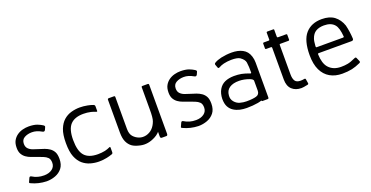

<svg xmlns="http://www.w3.org/2000/svg" viewBox="-27 -1145 3347 1731"><g transform="rotate(-20 1646.5 -279.5)"><path d="M55.2 -34.2 70.5 -68Q77.2 -81.3 89.5 -75.2Q117 -58.3 144.7 -50.6Q172.3 -42.8 205.2 -43Q252.2 -43.5 281.7 -65.7Q311.2 -87.8 311.2 -125.3Q311.2 -159.8 294.6 -175.8Q278 -191.8 253.7 -201.2Q229.3 -210.5 203.3 -220.3Q174.7 -230.5 148.8 -239.7Q123 -248.8 102 -263.7Q81 -278.5 68 -301.4Q55 -324.3 55 -360.5Q55 -402.7 70 -429.3Q85 -456 109.2 -473.2Q133.3 -490.5 163.2 -498.2Q193.2 -506 223 -505.8Q269.3 -505.3 300.7 -494.3Q331.7 -482.3 350.5 -469.8Q365.8 -459.8 360.8 -450L350.2 -426Q341 -408.5 323.3 -419.2Q274.7 -447.2 230.7 -446.5Q190 -446.3 159.2 -429.2Q128.3 -412.2 128.3 -372.3Q128.3 -343.2 144.8 -325.9Q161.3 -308.7 186.8 -299.5Q212.2 -290.3 240.2 -282Q264.2 -275.2 289.8 -266Q315.3 -256.8 336.7 -242.1Q358 -227.3 371.2 -203.4Q384.3 -179.5 384.3 -135.7Q384 -80.8 358.2 -48Q332.3 -15.2 291.8 -0.1Q251.2 15 207.3 15Q128.8 12.5 62.7 -19.3Q49.2 -24.3 55.2 -34.2Z M712.7 9.2Q672.3 9.2 631.6 -2.2Q590.8 -13.7 558.5 -41Q526.2 -68.3 506.5 -117.1Q486.8 -165.8 486.8 -249Q486.8 -331.5 506.2 -380.6Q525.5 -429.7 557.5 -457.8Q589.5 -486 630.3 -497.6Q671.2 -509.2 712.3 -509.2Q749.3 -509.2 786.8 -501.8Q815 -496.7 840.3 -487Q851.2 -481.8 851.2 -470V-426.8Q851 -415.8 838.3 -422.3Q820.2 -429.8 795 -436.2Q760.7 -444 724.2 -444Q639.8 -444 598.8 -399.8Q557.7 -355.5 557.7 -253.2Q557.7 -147.3 597.7 -101.9Q637.7 -56.5 725.7 -56.5Q761 -56.5 793.8 -63.3Q820.3 -69.7 841.7 -80Q851.5 -85.2 851.5 -72.5V-31.5Q851.5 -17 841.7 -13.7Q814.8 -4 788 1.5Q751.7 9.2 712.7 9.2Z M1372.8 -486.2V-283.2Q1373.5 -250 1367.5 -209.7Q1339.7 -67.7 1255.7 -24.5Q1181.2 15.7 1110.5 -0.5Q1060.3 -11.3 1034.2 -30.5Q1008.2 -49.7 992.7 -83.1Q977.2 -116.5 977 -171V-486.2Q977 -498.2 988.8 -498H1037Q1049 -498 1048 -486.3V-181.2Q1048 -133.2 1069.8 -108.2Q1091.5 -83.2 1123.4 -71.2Q1155.3 -59.2 1191.7 -67.8Q1261.7 -86 1290.8 -165.5Q1302.2 -195.3 1301.5 -279.7L1301.7 -489.5Q1301.7 -498 1313 -498H1362.5Q1372.8 -498 1372.8 -486.2ZM1303.5 -428.2H1372.8V-17.5Q1372.7 0.7 1360.5 0.7H1316.3Q1302.3 0.7 1302.3 -16.3Z M1512.2 -34.2 1527.5 -68Q1534.2 -81.3 1546.5 -75.2Q1574 -58.3 1601.7 -50.6Q1629.3 -42.8 1662.2 -43Q1709.2 -43.5 1738.7 -65.7Q1768.2 -87.8 1768.2 -125.3Q1768.2 -159.8 1751.6 -175.8Q1735 -191.8 1710.7 -201.2Q1686.3 -210.5 1660.3 -220.3Q1631.7 -230.5 1605.8 -239.7Q1580 -248.8 1559 -263.7Q1538 -278.5 1525 -301.4Q1512 -324.3 1512 -360.5Q1512 -402.7 1527 -429.3Q1542 -456 1566.2 -473.2Q1590.3 -490.5 1620.2 -498.2Q1650.2 -506 1680 -505.8Q1726.3 -505.3 1757.7 -494.3Q1788.7 -482.3 1807.5 -469.8Q1822.8 -459.8 1817.8 -450L1807.2 -426Q1798 -408.5 1780.3 -419.2Q1731.7 -447.2 1687.7 -446.5Q1647 -446.3 1616.2 -429.2Q1585.3 -412.2 1585.3 -372.3Q1585.3 -343.2 1601.8 -325.9Q1618.3 -308.7 1643.8 -299.5Q1669.2 -290.3 1697.2 -282Q1721.2 -275.2 1746.8 -266Q1772.3 -256.8 1793.7 -242.1Q1815 -227.3 1828.2 -203.4Q1841.3 -179.5 1841.3 -135.7Q1841 -80.8 1815.2 -48Q1789.3 -15.2 1748.8 -0.1Q1708.2 15 1664.3 15Q1585.8 12.5 1519.7 -19.3Q1506.2 -24.3 1512.2 -34.2Z M2242.5 -224.2Q2192.5 -242.7 2145.7 -243.2Q2087.2 -244 2052.5 -220.6Q2017.8 -197.2 2014.7 -149.7Q2011.3 -115.2 2033 -89.1Q2054.7 -63 2085.8 -54.7Q2117 -46.3 2146.8 -46.3Q2207.3 -46.3 2240.7 -56Q2274 -65.7 2274 -103.3V-197.7Q2274 -212.2 2242.5 -224.2ZM2342.7 -108.5Q2341.7 -53.8 2314.4 -30.2Q2287.2 -6.7 2237.7 2.1Q2188.2 10.8 2128.7 10.8Q2094.5 10.8 2063.7 3.9Q2032.8 -3 2006.1 -19.8Q1979.3 -36.5 1963.7 -65.3Q1948 -94.2 1948 -142Q1949.5 -193.5 1970.8 -230Q1992 -266.5 2028.4 -282.8Q2064.8 -299.2 2116 -300Q2155.3 -300.2 2187.8 -294.1Q2220.3 -288 2263.3 -271.3Q2273 -267.5 2274 -276.7Q2274.8 -334.5 2268.8 -374.5Q2264 -403.7 2225.8 -430.3Q2201 -445.8 2143.3 -445.3Q2104.5 -444.7 2070.7 -436.7Q2043.8 -430 2021.5 -417.3Q2008.8 -410.5 2004.7 -423.2L1994 -452.8Q1991.3 -463.8 2001.3 -469.8Q2027 -486 2067.8 -495.2Q2118.7 -506 2169.2 -506Q2198.2 -506 2224.6 -500.5Q2251 -495 2272.8 -483.4Q2294.7 -471.8 2309.8 -453.5Q2324.8 -435.2 2333.8 -406.7Q2342.8 -378.2 2342.8 -347ZM2275.2 -153.7H2342.8V-13Q2342.7 0 2332.2 0H2283Q2274 0 2274 -11.2Z M2528.8 -117V-421.3Q2528.8 -429.7 2520.8 -429.8H2474.7Q2465.3 -429.8 2465.3 -439.2V-483Q2465.5 -492.3 2474.7 -492.3H2520.5Q2529.8 -492.3 2528.8 -500.7V-564.5Q2528.8 -573.8 2538.2 -573.8H2593.3Q2602.5 -573.8 2601.5 -564.8V-501.3Q2602.5 -492.3 2610.2 -492.3H2687Q2697.5 -492.2 2696.7 -483V-439.2Q2696.8 -429.8 2686.8 -429.8H2610.3Q2601.7 -430 2601.5 -422.2V-139Q2601.5 -98.3 2615.8 -76.4Q2630 -54.5 2668.2 -54.5Q2685.8 -54.5 2699.8 -57.3Q2715.5 -61 2717 -50.8L2723.2 -12.3Q2725.5 -1 2714 1.5Q2671.2 10.8 2654 10.8Q2597.3 10.8 2563.1 -21.2Q2528.8 -53.3 2528.8 -117Z M3169.3 -296.2Q3162.7 -380.8 3135.8 -412.3Q3103.2 -451.3 3034.7 -451.2Q2988.7 -451.2 2957.2 -432.7Q2925.7 -414.2 2910.7 -369.7Q2903.3 -349.8 2899.8 -298.7Q2900.3 -288.7 2907.5 -288.7H3160.3Q3169.7 -288.7 3169.3 -296.2ZM2897.3 -223.8Q2900 -136.7 2936.5 -94.8Q2978.7 -47.2 3053.7 -46.8Q3090.7 -46.7 3119.3 -52.5Q3146.3 -57 3196.2 -80Q3207.5 -84.7 3212 -74.2L3227 -39.8Q3232 -27.8 3219.8 -22.2Q3174.2 -1.7 3137.8 6.2Q3096.3 15 3044.7 15Q2976.8 15 2927 -13.7Q2877.2 -42.3 2850 -99.2Q2822.8 -156 2822.8 -242.3Q2822.8 -383.8 2878.9 -447.7Q2935 -511.5 3035.2 -511.5Q3110.5 -511.5 3155.4 -477.2Q3200.3 -442.8 3221.3 -382.5Q3236.8 -319.3 3240.2 -251.8Q3241.5 -232.5 3221.5 -232.3H2904.3Q2896.2 -231.5 2897.3 -223.8Z"/></g></svg>

Font: Vivano Light
Style: Regular
Weight: 300
Designer: Joe Prince, Josias Burgherr
Version: Version 2.064;September 19, 2022;FontCreator 14.0.0.2877 64-